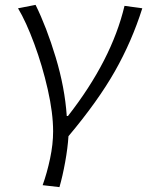

<svg xmlns="http://www.w3.org/2000/svg" viewBox="-20 -565 604 788"><path d="M198 -26Q198 -101 176 -198Q154 -295 120.5 -385.5Q87 -476 54 -531L126 -545Q171 -454 208.5 -330Q246 -206 254 -89H259Q438 -318 491 -541L564 -531Q521 -395 451.5 -272.5Q382 -150 261 -6Q258 42 247.5 100Q237 158 224 203L155 195Q173 145 185.5 86Q198 27 198 -26Z"/></svg>

Font: Nebula Sans Book
Style: Regular
Weight: 400
Italic angle: -9°
Designer: Paul D. Hunt for Adobe (as Source Sans)
Foundry: Nebula Entertainment & Broadcasting LLC
Version: Version 1.010